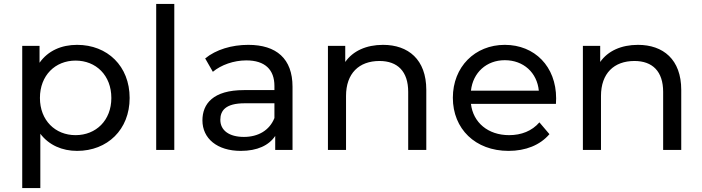

<svg xmlns="http://www.w3.org/2000/svg" viewBox="-20 -762 3570 976"><path d="M364 -75C261 -75 183 -150 183 -264C183 -379 261 -454 364 -454C468 -454 546 -379 546 -264C546 -150 468 -75 364 -75ZM185 -82C229 -24 296 5 372 5C526 5 639 -103 639 -264C639 -426 526 -534 372 -534C292 -534 224 -504 181 -443V-529H93V194H185Z M866 0V-742H774V0Z M1375 -162C1350 -99 1292 -66 1220 -66C1145 -66 1100 -99 1100 -153C1100 -200 1127 -237 1224 -237H1375ZM1204 5C1288 5 1347 -23 1379 -71V0H1467V-321C1467 -464 1385 -534 1242 -534C1158 -534 1078 -510 1023 -465L1062 -397C1104 -432 1168 -455 1232 -455C1327 -455 1375 -408 1375 -325V-304H1220C1063 -304 1009 -234 1009 -150C1009 -58 1084 5 1204 5Z M1927 -534C1842 -534 1774 -503 1735 -447V-529H1647V0H1739V-274C1739 -389 1805 -452 1909 -452C2001 -452 2055 -399 2055 -295V0H2147V-305C2147 -460 2055 -534 1927 -534Z M2374 -301C2384 -393 2453 -456 2546 -456C2641 -456 2710 -393 2719 -301ZM2565 5C2652 5 2725 -24 2773 -80L2722 -140C2684 -96 2630 -75 2568 -75C2461 -75 2385 -139 2374 -234H2806C2806 -243 2807 -255 2807 -262C2807 -424 2698 -534 2546 -534C2394 -534 2282 -422 2282 -265C2282 -107 2396 5 2565 5Z M3223 -534C3138 -534 3070 -503 3031 -447V-529H2943V0H3035V-274C3035 -389 3101 -452 3205 -452C3297 -452 3351 -399 3351 -295V0H3443V-305C3443 -460 3351 -534 3223 -534Z"/></svg>

Font: Montserrat-Alt1 Med
Style: Regular
Weight: 500
Designer: Differentunic
Foundry: Differentunic
Version: Version 7.222